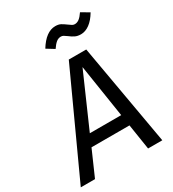

<svg xmlns="http://www.w3.org/2000/svg" viewBox="-244 -1017 1023 1134"><g transform="rotate(-30 267.5 -450.0)"><path d="M400 -173H141L65 0H-32L284 -689H403L524 0H427ZM388 -250 332 -610 174 -250ZM348 -812Q336 -821 328 -825.5Q320 -830 311 -830Q293 -830 278.5 -818Q264 -806 248 -782L196 -814Q249 -900 313 -900Q335 -900 349 -892.5Q363 -885 382 -871Q395 -861 403 -856.5Q411 -852 420 -852Q436 -852 450.5 -863Q465 -874 481 -898L535 -866Q510 -824 481 -803Q452 -782 422 -782Q399 -782 382.5 -790Q366 -798 348 -812Z"/></g></svg>

Font: FiraGO
Style: Italic
Weight: 400
Italic angle: -8°
Designer: bBox Type GmbH
Foundry: bBox Type GmbH
Version: Version 1.001